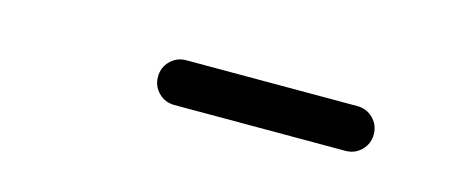

<svg xmlns="http://www.w3.org/2000/svg" viewBox="-23 -698 619 257"><g transform="rotate(15 287.0 -569.0)"><path d="M453 -600Q466 -600 475 -591Q484 -582 484 -569Q484 -556 475 -547Q466 -538 453 -538H216Q203 -538 194 -547Q185 -556 185 -569Q185 -582 194 -591Q203 -600 216 -600Z"/></g></svg>

Font: Libertine Sup Medium
Style: Regular
Weight: 500
Designer: Bastien Sozeau
Foundry: NBR — Bastien Sozeau
Version: Version 2.003; ttfautohint (v1.8.4.7-5d5b);gftools[0.9.33]